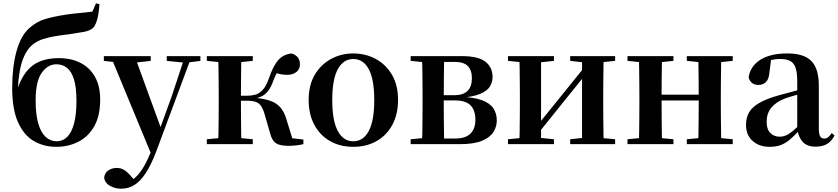

<svg xmlns="http://www.w3.org/2000/svg" viewBox="-20 -877 5100 1168"><path d="M322.7 16.2Q244.9 16.2 184.3 -19.9Q123.8 -56 89 -134.8Q54.1 -213.7 54.1 -342.3Q54.1 -469.2 80.4 -565.2Q106.7 -661.1 158.7 -706.3Q201.6 -745.2 254.4 -761Q307.3 -776.7 379.5 -787.7Q418.1 -794 462.3 -797.6Q506.5 -801.3 542.3 -806.6L564 -856.9L584.9 -851.7Q582 -800.9 572.8 -764.4Q563.5 -727.9 548.1 -709Q529.7 -690.2 489.9 -683Q450 -675.9 394.9 -667.9Q343.4 -661.9 306.3 -655.1Q269.2 -648.4 241.3 -639.1Q213.4 -629.8 188.8 -613.6Q145.3 -583.9 119.4 -516.7Q93.4 -449.4 87.7 -322.6L82.2 -324.6Q105.1 -395.2 138.7 -438.8Q172.3 -482.3 221.1 -502.9Q270 -523.4 337 -523.4Q413.3 -523.4 469.9 -494.4Q526.5 -465.5 557.9 -409.4Q589.4 -353.3 589.4 -272Q589.4 -170.9 552.4 -107.2Q515.4 -43.5 454.8 -13.7Q394.3 16.2 322.7 16.2ZM324.9 -17.5Q362.2 -17.5 389.2 -44.5Q416.2 -71.6 430.7 -126.5Q445.1 -181.4 445.1 -264.3Q445.1 -345.1 430.1 -393.8Q415.1 -442.4 387.5 -464.2Q360 -486 323.4 -486Q270.4 -486 233.6 -433.9Q196.8 -381.8 196.8 -266Q196.8 -178.6 213.3 -123.8Q229.8 -68.9 258.8 -43.2Q287.8 -17.5 324.9 -17.5Z M717.5 271Q678.5 271 647.2 252.3Q615.8 233.6 613.6 201.1Q618.8 171.7 641.3 158.1Q663.8 144.5 690.1 144.5Q716.6 144.5 737.5 158.4Q758.4 172.4 776.6 194L806.7 229.9L771.6 252.4L752.4 235.4Q800.2 214.9 833.7 169.1Q867.3 123.3 898 46.7L928.1 -25.6L937 -49.7L1024.1 -289.9L1105.4 -535.7H1146.3L931 42.9Q899.1 127.2 865.7 177.4Q832.2 227.6 796 249.3Q759.7 271 717.5 271ZM904.7 72.2 653.1 -535.7H799.5L959.1 -97.3L965.1 -86.2ZM611.7 -506.5V-535.7H897V-506.5L798.7 -495.8H712.6ZM994.5 -506.5V-535.7H1199.1V-506.5L1117.4 -496.1H1099.8Z M1238.2 0V-29.9L1348 -40.2H1409.6L1517.8 -29.9V0ZM1238.2 -506.8V-535.7H1517.8V-506.8L1409.6 -495.5H1348ZM1306.9 0Q1308.6 -25.5 1309.1 -67.4Q1309.6 -109.4 1310.1 -154.7Q1310.6 -200 1310.6 -234.8V-301.2Q1310.6 -335.7 1310.1 -381Q1309.6 -426.4 1309.1 -468.7Q1308.6 -511 1306.9 -535.7H1448.6Q1447.6 -511 1447.1 -468.2Q1446.6 -425.4 1446.1 -377.7Q1445.6 -330 1445.6 -289.8V-269.3Q1445.6 -217.7 1446.1 -164.9Q1446.6 -112.1 1447.1 -68.8Q1447.6 -25.5 1448.6 0ZM1623.8 -64.1 1589.9 -181.4Q1580.5 -214.7 1567.8 -232.8Q1555 -250.9 1534.6 -257.6Q1514.3 -264.3 1480.4 -264.3H1377.9V-294.5H1480.8Q1508.9 -294.5 1533 -301Q1557.1 -307.4 1578 -329.9Q1599 -352.3 1615.3 -399.3Q1642 -476.8 1672.5 -511.4Q1703 -545.9 1753.1 -551.9Q1804.7 -536.4 1804.7 -485.9Q1804.7 -456 1783 -438.9Q1761.2 -421.8 1728.7 -421.8Q1704.5 -421.8 1686.8 -425.6Q1669.1 -429.3 1649 -436.9L1699.8 -479.7Q1678.6 -455.6 1666.7 -437.1Q1654.8 -418.5 1643 -386.8Q1628.7 -345.1 1609.8 -322.2Q1590.8 -299.2 1566.9 -288.8Q1542.9 -278.3 1513.2 -273.1L1515.4 -283.3Q1579.6 -278.6 1620.1 -265.1Q1660.6 -251.7 1684.3 -225.1Q1708.1 -198.6 1721.6 -153.9L1765.3 -11.8L1670.7 -46L1825.6 -28.2V0Q1806.7 4.5 1782.6 7.3Q1758.5 10.2 1737.2 10.2Q1682.1 10.2 1658.3 -6Q1634.5 -22.2 1623.8 -64.1Z M2129 16.2Q2049.7 16.2 1988.5 -18.3Q1927.3 -52.8 1892.5 -117Q1857.6 -181.2 1857.6 -269.8Q1857.6 -359.1 1894.8 -422Q1932 -484.9 1993.9 -518.4Q2055.8 -551.9 2129 -551.9Q2203.1 -551.9 2265.1 -518.8Q2327 -485.6 2364.2 -422.7Q2401.4 -359.8 2401.4 -269.8Q2401.4 -180.5 2366 -116.3Q2330.6 -52 2269.4 -17.9Q2208.2 16.2 2129 16.2ZM2129 -17.5Q2190 -17.5 2223.4 -80.1Q2256.7 -142.6 2256.7 -268.1Q2256.7 -394.2 2223.4 -456.1Q2190 -518 2129 -518Q2068.7 -518 2035 -456.1Q2001.2 -394.2 2001.2 -268.1Q2001.2 -142.6 2035 -80.1Q2068.7 -17.5 2129 -17.5Z M2478.2 0V-29.9L2588 -40.2L2614.9 -34.4H2750.4Q2811.3 -34.4 2841.6 -63.8Q2872 -93.3 2872 -148.7Q2872 -205.2 2843 -235.7Q2814 -266.1 2747.1 -266.1H2614.9V-297.7H2742.9Q2850.7 -297.7 2850.7 -401Q2850.7 -449.9 2826.1 -475.1Q2801.5 -500.4 2745.9 -500.4H2614.9L2588 -495.5L2478.2 -506.8V-535.7H2787.1Q2890 -535.7 2933.2 -501.5Q2976.4 -467.3 2976.4 -408.4Q2976.4 -377.9 2960.7 -351.4Q2945 -324.9 2902.3 -306.5Q2859.6 -288.2 2777.8 -281L2779.3 -288Q2862.9 -285.7 2911.7 -267.5Q2960.6 -249.2 2981.3 -218.1Q3002.1 -186.9 3002.1 -144.2Q3002.1 -106.6 2981.7 -73.9Q2961.2 -41.2 2912.3 -20.6Q2863.3 0 2777.3 0ZM2546.9 0Q2548.6 -25.5 2549.1 -67.4Q2549.6 -109.4 2550.1 -154.7Q2550.6 -200 2550.6 -234.8V-301.2Q2550.6 -335.7 2550.1 -381Q2549.6 -426.4 2549.1 -468.7Q2548.6 -511 2546.9 -535.7H2682.5Q2681.5 -511 2681 -468.2Q2680.5 -425.4 2680 -376.5Q2679.5 -327.7 2679.5 -284.5V-234.8Q2679.5 -200 2680 -154.7Q2680.5 -109.4 2681 -67.4Q2681.5 -25.5 2682.5 0Z M3070.2 0V-29.9L3179 -40.2H3247.4L3349.8 -29.9V0ZM3448.6 0V-29.9L3545.5 -40.2H3613.3L3722 -29.9V0ZM3138.9 0Q3140.6 -25.5 3141.1 -67.4Q3141.6 -109.4 3142.1 -154.7Q3142.6 -200 3142.6 -234.8V-301.2Q3142.6 -335.7 3142.1 -381Q3141.6 -426.4 3141.1 -468.7Q3140.6 -511 3138.9 -535.7H3271.4V0ZM3242.7 -51.6 3194.4 -77.8H3219.4L3378.6 -274.4L3549 -485.4L3596.7 -460.9H3572.5L3408.2 -257.7ZM3520.8 0V-535.7H3652.6Q3651.6 -511 3651.1 -468.7Q3650.6 -426.4 3650.1 -381Q3649.6 -335.7 3649.6 -301.2V-234.8Q3649.6 -200 3650.1 -154.7Q3650.6 -109.4 3651.1 -67.4Q3651.6 -25.5 3652.6 0ZM3070.2 -506.8V-535.7H3349.8V-506.8L3247.7 -495.5H3180ZM3448.6 -506.8V-535.7H3722V-506.8L3613.5 -495.5H3545.8Z M3865.9 0Q3867.6 -25.5 3868.1 -67.4Q3868.6 -109.4 3869.1 -154.7Q3869.6 -200 3869.6 -234.8V-301.2Q3869.6 -335.7 3869.1 -381Q3868.6 -426.4 3868.1 -468.7Q3867.6 -511 3865.9 -535.7H4007.6Q4006.6 -511 4006.1 -468.2Q4005.6 -425.4 4005.1 -378.2Q4004.6 -331 4004.6 -291.8V-270.6Q4004.6 -217.9 4005.1 -165Q4005.6 -112.1 4006.1 -68.8Q4006.6 -25.5 4007.6 0ZM4226.6 0Q4228.6 -25.5 4229.1 -68.8Q4229.6 -112.1 4230.1 -165Q4230.6 -217.9 4230.6 -270.6V-291.8Q4230.6 -331 4230.1 -378.2Q4229.6 -425.4 4229.1 -468.2Q4228.6 -511 4226.6 -535.7H4368Q4367 -511 4366.5 -468.7Q4366 -426.4 4365.5 -381Q4365 -335.7 4365 -301.2V-234.8Q4365 -200 4365.5 -154.7Q4366 -109.4 4366.5 -67.4Q4367 -25.5 4368 0ZM3797.2 0V-29.9L3907 -40.2H3968.6L4076.8 -29.9V0ZM3797.2 -506.8V-535.7H4076.8V-506.8L3968.6 -495.5H3907ZM4158.2 0V-29.9L4266.9 -40.2H4329.5L4437.4 -29.9V0ZM4158.2 -506.8V-535.7H4437.4V-506.8L4329.5 -495.5H4266.9ZM3936.9 -265.9V-301H4297.1V-265.9Z M4661.6 16.2Q4599.2 16.2 4558.8 -19.4Q4518.3 -54.9 4518.3 -117.6Q4518.3 -161.2 4537 -193.6Q4555.7 -226.1 4600.1 -251.5Q4644.6 -277 4720.4 -297.9Q4759.8 -309.4 4809.4 -322Q4859 -334.6 4899 -344.4V-318.9Q4859 -308.9 4819 -297.6Q4778.9 -286.4 4752.1 -276.7Q4698.3 -254.9 4671.1 -220.6Q4643.8 -186.4 4643.8 -135.9Q4643.8 -90.4 4666.1 -67.9Q4688.3 -45.3 4725 -45.3Q4741.3 -45.3 4759.7 -52.6Q4778.1 -59.9 4802.4 -79.7Q4826.8 -99.4 4860.3 -135.5L4875.8 -82.4H4840.7Q4811.6 -50.6 4786.2 -28.7Q4760.7 -6.8 4731.4 4.7Q4702 16.2 4661.6 16.2ZM4941.1 15.2Q4889.6 15.2 4862.9 -14.2Q4836.2 -43.6 4829.9 -94V-96.5V-381.4Q4829.9 -434.7 4819.8 -464.5Q4809.7 -494.3 4786.6 -506.3Q4763.5 -518.3 4725 -518.3Q4699.4 -518.3 4672.3 -512.2Q4645.2 -506.1 4608.8 -491.2L4671.1 -516.3L4660.9 -439.2Q4658.3 -395.9 4639.6 -378Q4620.8 -360.2 4595.3 -360.2Q4546.1 -360.2 4534.2 -406.5Q4543.9 -473.5 4604.4 -512.7Q4664.9 -551.9 4770.1 -551.9Q4870.4 -551.9 4915.7 -505.9Q4961.1 -459.8 4961.1 -356.2V-94.8Q4961.1 -60.3 4969.8 -47Q4978.6 -33.8 4994.7 -33.8Q5006.3 -33.8 5016.3 -40.9Q5026.3 -48.1 5039.7 -67.2L5056.9 -53.4Q5039 -17.5 5011.2 -1.1Q4983.4 15.2 4941.1 15.2Z"/></svg>

Font: Noto Serif SC ExtraLight
Style: Regular
Weight: 200
Designer: Ryoko NISHIZUKA 西塚涼子 (kana & ideographs); Frank Grießhammer (Latin, Greek & Cyrillic); Wenlong ZHANG 张文龙 (bopomofo); San
Foundry: Adobe
Version: Version 2.002-H1;hotconv 1.1.0;makeotfexe 2.6.0